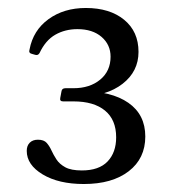

<svg xmlns="http://www.w3.org/2000/svg" viewBox="-20 -912 444 481"><path d="M190 -451Q127 -451 87 -475Q47 -499 47 -534Q47 -547 54.5 -554.5Q62 -562 75 -562Q90 -562 97 -554Q104 -546 109 -535Q114 -524 121.5 -512.5Q129 -501 143.5 -493Q158 -485 185 -485Q228 -485 249.5 -507.5Q271 -530 271 -568Q271 -612 243 -635Q215 -658 164 -658H138Q129 -658 131 -667L134 -683Q135 -691 144 -691H164Q205 -691 231 -712.5Q257 -734 257 -770Q257 -800 234.5 -819.5Q212 -839 174 -839Q143 -839 118.5 -825Q94 -811 79 -779Q75 -772 67 -775L60 -777Q51 -779 54 -788Q63 -836 101.5 -864Q140 -892 195 -892Q255 -892 291 -862.5Q327 -833 327 -782Q327 -733 287 -702Q247 -671 183 -671V-684Q259 -684 301.5 -654.5Q344 -625 344 -570Q344 -515 302.5 -483Q261 -451 190 -451Z"/></svg>

Font: Hahmlet Light
Style: Regular
Weight: 300
Designer: Minjoo Ham & Mark Frömberg
Foundry: hypertype
Version: Version 1.002